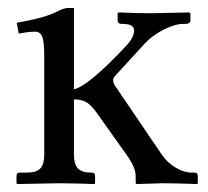

<svg xmlns="http://www.w3.org/2000/svg" viewBox="-20 -462 522 483"><path d="M91.3 -320.8Q91.3 -358.4 85.9 -370.4Q80.6 -382.3 68.8 -382.3Q51.3 -382.3 27.3 -377.4L22 -404.8Q93.8 -417 125 -433.6Q141.6 -441.9 150.9 -441.9H166V-237.3Q202.6 -245.6 297.4 -346.7Q317.4 -368.2 317.4 -385.7Q317.4 -401.9 288.1 -401.9H284.2Q280.8 -401.9 278.3 -404.5Q275.9 -407.2 275.9 -410.2V-428.7L278.8 -430.7Q326.7 -428.7 361.8 -428.7L455.1 -430.7L459 -428.7V-410.2Q459 -406.2 455.6 -404.1Q452.1 -401.9 448.2 -401.9H440.9Q420.4 -401.9 391.8 -387.5Q363.3 -373 345.2 -353.5L268.6 -270Q264.6 -265.1 264.6 -259.8Q264.6 -253.4 269.5 -246.1L387.2 -72.8Q400.9 -52.7 421.9 -40.3Q442.9 -27.8 461.9 -27.8H468.8Q477.5 -27.8 477.5 -19.5V-1L475.6 1Q425.3 -1 386.2 -1L323.7 1L321.3 -1V-20Q321.3 -40.5 298.3 -72.8L225.1 -175.8Q210 -197.3 197.8 -204.6Q185.5 -211.9 166 -211.9V-71.8Q166 -49.3 175.8 -38.6Q185.5 -27.8 209 -27.8H210.9Q219.2 -27.8 219.2 -19.5V-1L217.3 1Q166 -1 127 -1L23.4 1L21.5 -1V-19.5Q21.5 -27.8 29.3 -27.8H48.3Q72.3 -27.8 81.8 -38.6Q91.3 -49.3 91.3 -71.8Z"/></svg>

Font: Libertinage
Style: f
Weight: 400
Designer: OSP
Foundry: OSP
Version: Version 1.0; 2008; OFL relea